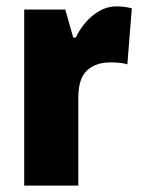

<svg xmlns="http://www.w3.org/2000/svg" viewBox="-20 -583 443 603"><path d="M345 -563Q369 -563 394 -557L380 -381Q370 -384 357.5 -385.5Q345 -387 326 -387Q281 -387 253.5 -362Q226 -337 226 -276V0H56V-553H185L210 -465H218Q229 -489 248 -511.5Q267 -534 292 -548.5Q317 -563 345 -563Z"/></svg>

Font: Noto Sans Gujarati Condensed Black
Style: Regular
Weight: 900
Width: 3
Designer: Jelle Bosma - Monotype Design Team, Universal Thirst
Foundry: Monotype Imaging Inc.
Version: Version 2.106; ttfautohint (v1.8.4.7-5d5b)